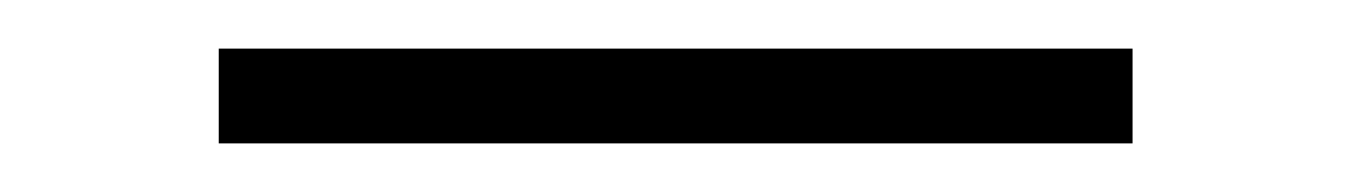

<svg xmlns="http://www.w3.org/2000/svg" viewBox="-20 -330 555 79"><path d="M70 -271V-310H446V-271Z"/></svg>

Font: DM Sans 28pt ExtraLight
Style: Regular
Weight: 250
Version: Version 4.004;gftools[0.9.30]